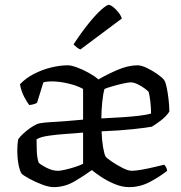

<svg xmlns="http://www.w3.org/2000/svg" viewBox="-20 -768 743 788"><path d="M200 0Q181 0 153 -10.5Q125 -21 100.5 -34.5Q76 -48 69 -55Q62 -64 56.5 -90.5Q51 -117 51 -151Q51 -174 54 -193Q54 -197 63.5 -207.5Q73 -218 87.5 -230Q102 -242 117 -251Q132 -260 143 -262Q159 -265 190.5 -267Q222 -269 257.5 -271.5Q293 -274 321 -277V-403Q296 -417 259.5 -425.5Q223 -434 191 -434Q182 -434 173.5 -433Q165 -432 158 -430L132 -346Q129 -344 120.5 -341Q112 -338 100 -337Q91 -348 79 -371Q67 -394 62 -422Q85 -447 119 -464.5Q153 -482 189.5 -491Q226 -500 259 -500Q272 -500 295.5 -491.5Q319 -483 343.5 -469.5Q368 -456 384 -442Q418 -462 462 -481Q506 -500 545 -500Q560 -500 583 -489Q606 -478 626.5 -463.5Q647 -449 654 -439Q660 -430 664.5 -407.5Q669 -385 672 -358.5Q675 -332 675 -310Q662 -290 639.5 -273Q617 -256 603 -248Q582 -244 527 -238Q472 -232 397 -229Q398 -193 403 -164Q408 -135 413 -126Q418 -119 438.5 -105Q459 -91 482.5 -79Q506 -67 521 -67Q536 -67 564 -72Q592 -77 618 -83.5Q644 -90 654 -92Q657 -89 661 -82.5Q665 -76 666 -67Q636 -43 595.5 -21.5Q555 0 510 0Q481 0 451 -12.5Q421 -25 396 -41.5Q371 -58 357 -70Q327 -48 286.5 -24Q246 0 200 0ZM396 -282Q436 -284 477 -286.5Q518 -289 551 -293Q584 -297 600 -302Q600 -325 597 -351.5Q594 -378 590 -391Q587 -395 574.5 -404.5Q562 -414 545.5 -422Q529 -430 517 -430Q507 -430 484.5 -425Q462 -420 440 -413.5Q418 -407 409 -403Q403 -384 399.5 -348Q396 -312 396 -282ZM218 -67Q228 -67 247.5 -71.5Q267 -76 287.5 -82.5Q308 -89 321 -96V-224Q292 -221 253 -218.5Q214 -216 179.5 -211Q145 -206 130 -196Q130 -174 131 -147Q132 -120 139 -100Q148 -91 172 -79Q196 -67 218 -67ZM310 -565Q302 -568 294 -574.5Q286 -581 282 -586Q314 -635 343.5 -671.5Q373 -708 395.5 -728Q418 -748 426 -748Q433 -748 444 -739.5Q455 -731 465.5 -718Q476 -705 480 -692Z"/></svg>

Font: Texturina 72pt
Style: Regular
Weight: 400
Designer: Guillermo Torres Carreño
Foundry: Omnibus-Type
Version: Version 1.002; ttfautohint (v1.8.3)